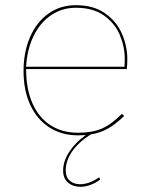

<svg xmlns="http://www.w3.org/2000/svg" viewBox="-20 -518 580 742"><path d="M71 -243Q71 -317.5 96.5 -375.5Q122 -433.5 167.8 -465.8Q213.5 -498 273 -498Q342.5 -498 387.2 -465.8Q432 -433.5 452 -386Q472 -338.5 472 -291Q472 -267 470 -251H81Q81 -174 105.5 -118.5Q130 -63 175.2 -34Q220.5 -5 281 -5Q336.5 -5 373.5 -21Q410.5 -37 451 -78L460 -70Q426.5 -37.5 396.5 -20.8Q366.5 -4 330.5 1.5Q283.5 31.5 258.8 67.2Q234 103 234 141Q234 167 249.8 180.5Q265.5 194 290 194Q307 194 326.2 187Q345.5 180 363 167L367 176Q349 189.5 329 196.8Q309 204 291 204Q262 204 243 187.8Q224 171.5 224 141Q224 104 248.5 67.5Q273 31 311.5 4Q292.5 5 281 5Q218 5 170.5 -25.8Q123 -56.5 97 -112.5Q71 -168.5 71 -243ZM461 -260Q462 -271 462 -291Q462 -337.5 443.2 -382.5Q424.5 -427.5 382.2 -457.8Q340 -488 273 -488Q219.5 -488 177 -459Q134.5 -430 109.5 -378.2Q84.5 -326.5 81 -260Z"/></svg>

Font: HK Grotesk Thin
Style: Regular
Weight: 100
Designer: Alfredo Marco Pradil
Foundry: Hanken Design Co.
Version: Version 3.001